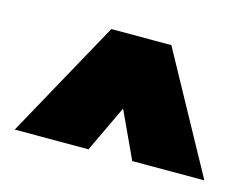

<svg xmlns="http://www.w3.org/2000/svg" viewBox="-53 -505 581 445"><g transform="rotate(15 237.5 -282.5)"><path d="M240 -253 292 -141H465L310 -424H166L10 -141H187Z"/></g></svg>

Font: Catamaran Black
Style: Regular
Weight: 900
Designer: Pria Ravichandran
Version: Version 2.000